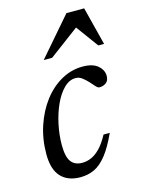

<svg xmlns="http://www.w3.org/2000/svg" viewBox="-106 -732 594 805"><g transform="rotate(-15 191.0 -330.0)"><path d="M229 -397Q201.5 -397 178 -373.5Q154.5 -350 137.2 -312Q120 -274 110.5 -229Q101 -184 101 -141Q101 -89.5 117 -68Q133 -46.5 165 -46.5Q185.5 -46.5 205 -55Q224.5 -63.5 243.8 -83.5Q263 -103.5 281.5 -138H308.5Q282.5 -81 257 -48.8Q231.5 -16.5 203.8 -3.2Q176 10 142.5 10Q88 10 58.2 -22Q28.5 -54 28.5 -120Q28.5 -185.5 47.8 -242.8Q67 -300 100.2 -343.5Q133.5 -387 177.2 -411.5Q221 -436 269.5 -436Q314 -436 336 -416.8Q358 -397.5 358 -372.5Q358 -353 346.5 -343.5Q335 -334 317.5 -333.5Q310 -333 301 -343.2Q292 -353.5 281 -365.5Q270 -377.5 257.2 -387.2Q244.5 -397 229 -397ZM120 -504.5 263 -670H340L382 -504.5H357L282 -607H294L156.5 -504.5Z"/></g></svg>

Font: Newsreader Text
Style: Italic
Weight: 400
Italic angle: -17°
Designer: Hugues Gentile
Foundry: Production Type
Version: Version 1.001